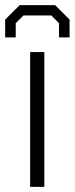

<svg xmlns="http://www.w3.org/2000/svg" viewBox="-29 -725 290 745"><path d="M-9 -580V-649L47 -705H185L241 -649V-580H200V-635L170 -665H62L32 -635V-580ZM88 0V-523H143V0Z"/></svg>

Font: Tomorrow Light
Style: Regular
Weight: 300
Designer: Tony de Marco, Monica Rizzolli
Foundry: Just in Type
Version: Version 2.002